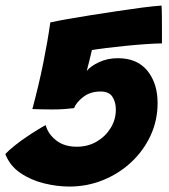

<svg xmlns="http://www.w3.org/2000/svg" viewBox="-32 -686 621 706"><path d="M-12.5 -119.5Q0.5 -133.5 21.2 -150Q42 -166.5 64.8 -182Q87.5 -197.5 106.8 -209.2Q126 -221 136 -226Q144.5 -193.5 174.2 -170Q204 -146.5 250.5 -146.5Q291.5 -146.5 323.8 -165.5Q356 -184.5 375 -215.5Q394 -246.5 394 -283Q394 -310.5 381.5 -330Q369 -349.5 338 -349.5Q299.5 -349.5 273.5 -329Q247.5 -308.5 240.5 -288.5Q225 -286.5 205.8 -285Q186.5 -283.5 157.5 -283.5Q144 -283.5 120.2 -284Q96.5 -284.5 87 -285Q110.5 -372.5 126.8 -452.8Q143 -533 153 -603.5Q177.5 -609 217 -616Q256.5 -623 304 -630.5Q351.5 -638 399.8 -645.2Q448 -652.5 490.2 -658Q532.5 -663.5 562 -665.5Q563 -654 563.2 -627.8Q563.5 -601.5 563.5 -573Q563.5 -544.5 563.5 -526.5Q536.5 -526 501 -523.5Q465.5 -521 428.2 -517.2Q391 -513.5 358.8 -509.5Q326.5 -505.5 306 -502Q302 -486 296.8 -463.8Q291.5 -441.5 287 -425Q300.5 -442.5 331.8 -457.2Q363 -472 401.5 -472Q472.5 -472 510 -425.8Q547.5 -379.5 547.5 -307Q547.5 -243 521.5 -187.2Q495.5 -131.5 450.5 -89.5Q405.5 -47.5 347 -23.8Q288.5 0 223 0Q178 0 130 -11.8Q82 -23.5 43.2 -49.8Q4.5 -76 -12.5 -119.5Z"/></svg>

Font: Grandstander ExtraBold
Style: Italic
Weight: 800
Italic angle: -15°
Designer: Tyler Finck
Foundry: Etcetera Type Co
Version: Version 1.200; ttfautohint (v1.8.3)